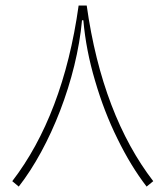

<svg xmlns="http://www.w3.org/2000/svg" viewBox="-20 -670 599 695"><path d="M281.7 -596.7C288.1 -523.9 302.2 -451.2 324.2 -377.4C345.7 -303.7 372.6 -233.4 405.3 -167.5C437.5 -101.6 472.7 -43.9 510.7 5.4L534.7 -14.2C414.1 -170.9 331.1 -383.8 293.9 -649.9H264.6C227.5 -383.8 145 -170.9 24.4 -14.2L47.9 5.4C161.6 -140.1 257.3 -381.3 276.9 -596.7Z"/></svg>

Font: Estedad Thin
Style: Regular
Weight: 100
Designer: Amin Abedi
Version: Version 7.3